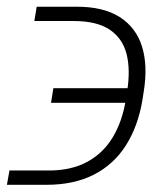

<svg xmlns="http://www.w3.org/2000/svg" viewBox="-43 -542 460 557"><path d="M-15.6 -47.4H99.1Q163.6 -47.4 209.7 -72.3Q255.9 -97.2 283.7 -143.1Q311.5 -189 321.8 -251.5L325.7 -276.4Q335.9 -340.3 324 -386Q312 -431.6 274.7 -456.3Q237.3 -481 170.9 -481H56.6L63.5 -522.5H178.2Q256.3 -522.9 304 -492.7Q351.6 -462.4 368.9 -407.2Q386.2 -352.1 374 -276.4L370.1 -251.5Q357.4 -175.3 322 -119.9Q286.6 -64.5 229 -35.2Q171.4 -5.9 92.3 -5.9H-22.9ZM105 -243.7 111.8 -286.1H356.9L350.1 -243.7Z"/></svg>

Font: Inter 16pt ExtraLight
Style: Italic
Weight: 250
Italic angle: -9.3988°
Version: Version 4.001;git-66647c0bb